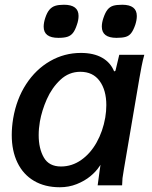

<svg xmlns="http://www.w3.org/2000/svg" viewBox="-20 -781 640 809"><path d="M29.5 -212Q29.5 -245.5 35.5 -282Q49.5 -364 90.2 -426.5Q131 -489 191 -523.5Q251 -558 321 -558Q374.5 -558 410.2 -537.8Q446 -517.5 461 -480L466.5 -483L482.5 -550H588Q581.5 -527 576.5 -501.2Q571.5 -475.5 567.5 -452L502 -67.5Q497.5 -41.5 496.2 -30.5Q495 -19.5 494.5 0H391.5L400 -63L403.5 -86.5L399 -80Q385 -58.5 360.8 -38.5Q336.5 -18.5 303.2 -5.2Q270 8 232 8Q169 8 123.2 -19Q77.5 -46 53.5 -95.8Q29.5 -145.5 29.5 -212ZM423.5 -285.5Q428 -312.5 428 -338Q428 -401 399.8 -439.8Q371.5 -478.5 318.5 -478.5Q270.5 -478.5 234.5 -444.8Q198.5 -411 177.2 -362.8Q156 -314.5 148 -268.5Q143 -240 143 -211.5Q143 -155 164.8 -117.2Q186.5 -79.5 237 -79.5Q283 -79.5 322 -106.8Q361 -134 387.2 -181Q413.5 -228 423.5 -285.5ZM164 -668.5Q164 -685 170.5 -705Q178 -728 188.2 -740Q198.5 -752 212.8 -756.5Q227 -761 249.5 -761Q311 -761 311 -714Q311 -696 304 -676.5Q296.5 -653.5 287.2 -642Q278 -630.5 264 -626Q250 -621.5 226 -621.5Q164 -621.5 164 -668.5ZM409 -669Q409 -685 415.5 -704.5Q423.5 -728.5 433.2 -740.5Q443 -752.5 457 -756.8Q471 -761 495 -761Q556.5 -761 556.5 -713.5Q556.5 -696.5 550 -676.5Q542 -653.5 533 -641.8Q524 -630 510 -625.8Q496 -621.5 471 -621.5Q409 -621.5 409 -669Z"/></svg>

Font: JuliaMono SemiBold
Style: Italic
Weight: 600
Italic angle: -9°
Monospace: yes
Designer: cormullion
Foundry: corm
Version: Version 0.056; ttfautohint (v1.8.4)